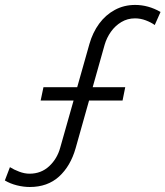

<svg xmlns="http://www.w3.org/2000/svg" viewBox="-66 -747 668 775"><path d="M-46.4 -18.6 -25.9 -72.3Q-9.8 -62 11.7 -54Q33.2 -45.9 53.2 -45.9Q100.1 -45.9 132.6 -76.2Q165 -106.4 177.2 -151.4L231 -341.3H98.1L109.4 -395H245.6L294.9 -569.3Q308.1 -615.7 334.2 -651.4Q360.4 -687 397.5 -707Q434.6 -727.1 479.5 -727.1Q532.7 -727.1 582 -698.7L558.6 -646Q543.9 -656.7 522.5 -664.8Q501 -672.9 479 -672.9Q448.7 -672.9 423.8 -658Q398.9 -643.1 381.8 -618.9Q364.7 -594.7 356.4 -566.4L308.1 -395H439.5L428.7 -341.3H293.5L239.3 -148.9Q218.8 -76.7 172.4 -34.4Q126 7.8 54.2 7.8Q28.8 7.8 1.7 1Q-25.4 -5.9 -46.4 -18.6Z"/></svg>

Font: Reddit Sans Vanilla Light
Style: Italic
Weight: 300
Italic angle: -11.25°
Designer: Stephen Hutchings
Version: Version 1.013